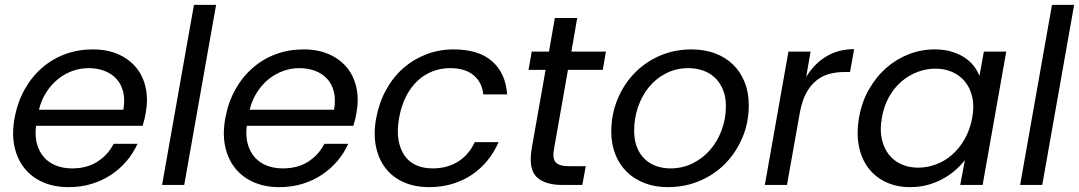

<svg xmlns="http://www.w3.org/2000/svg" viewBox="-20 -760 4434 789"><path d="M344 -480Q310 -480 278 -468.5Q246 -457 219 -435.5Q192 -414 171 -382Q150 -350 140 -309H487Q494 -351 486 -383Q478 -415 458 -436.5Q438 -458 408.5 -469Q379 -480 344 -480ZM545 -169Q528 -131 500.5 -98.5Q473 -66 437 -42Q401 -18 357 -4.5Q313 9 262 9Q203 9 157 -11Q111 -31 81 -68Q51 -105 39.5 -157.5Q28 -210 40 -275Q52 -340 81 -392Q110 -444 152.5 -481Q195 -518 248 -537.5Q301 -557 361 -557Q421 -557 466 -537Q511 -517 539.5 -482.5Q568 -448 578.5 -400Q589 -352 579 -297Q575 -271 566 -243H128Q123 -201 132 -168.5Q141 -136 161 -113.5Q181 -91 210.5 -79.5Q240 -68 276 -68Q338 -68 381 -96Q424 -124 447 -169Z M777 -740H868L737 0H646Z M1210 -480Q1176 -480 1144 -468.5Q1112 -457 1085 -435.5Q1058 -414 1037 -382Q1016 -350 1006 -309H1353Q1360 -351 1352 -383Q1344 -415 1324 -436.5Q1304 -458 1274.5 -469Q1245 -480 1210 -480ZM1411 -169Q1394 -131 1366.5 -98.5Q1339 -66 1303 -42Q1267 -18 1223 -4.5Q1179 9 1128 9Q1069 9 1023 -11Q977 -31 947 -68Q917 -105 905.5 -157.5Q894 -210 906 -275Q918 -340 947 -392Q976 -444 1018.5 -481Q1061 -518 1114 -537.5Q1167 -557 1227 -557Q1287 -557 1332 -537Q1377 -517 1405.5 -482.5Q1434 -448 1444.5 -400Q1455 -352 1445 -297Q1441 -271 1432 -243H994Q989 -201 998 -168.5Q1007 -136 1027 -113.5Q1047 -91 1076.5 -79.5Q1106 -68 1142 -68Q1204 -68 1247 -96Q1290 -124 1313 -169Z M1526 -275Q1538 -339 1567 -391.5Q1596 -444 1638 -480.5Q1680 -517 1732.5 -537Q1785 -557 1844 -557Q1947 -557 2002.5 -508Q2058 -459 2064 -372H1966Q1961 -422 1926 -451Q1891 -480 1830 -480Q1792 -480 1758 -467Q1724 -454 1696 -428Q1668 -402 1648.5 -363.5Q1629 -325 1620 -275Q1611 -224 1617.5 -185.5Q1624 -147 1642.5 -120.5Q1661 -94 1690.5 -81Q1720 -68 1758 -68Q1818 -68 1862.5 -96Q1907 -124 1931 -176H2029Q2011 -135 1983.5 -101Q1956 -67 1920 -42.5Q1884 -18 1839.5 -4.5Q1795 9 1744 9Q1685 9 1639.5 -11Q1594 -31 1565 -68Q1536 -105 1525 -157.5Q1514 -210 1526 -275Z M2222 -473H2152L2165 -548H2236L2260 -686H2352L2328 -548H2470L2457 -473H2314L2257 -150Q2249 -109 2263.5 -93Q2278 -77 2320 -77H2387L2373 0H2291Q2218 0 2184.5 -33.5Q2151 -67 2165 -150Z M3057 -328Q3057 -257 3031.5 -196Q3006 -135 2961.5 -89Q2917 -43 2856 -17Q2795 9 2724 9Q2672 9 2629 -7.5Q2586 -24 2555.5 -54Q2525 -84 2508.5 -126Q2492 -168 2492 -219Q2492 -289 2517 -350.5Q2542 -412 2586 -458Q2630 -504 2690.5 -530.5Q2751 -557 2822 -557Q2874 -557 2917.5 -541Q2961 -525 2992 -495Q3023 -465 3040 -422.5Q3057 -380 3057 -328ZM2586 -223Q2586 -184 2597.5 -155Q2609 -126 2629.5 -106.5Q2650 -87 2677 -77.5Q2704 -68 2735 -68Q2785 -68 2827 -89Q2869 -110 2899 -145Q2929 -180 2946 -226.5Q2963 -273 2963 -323Q2963 -363 2950.5 -392.5Q2938 -422 2917 -441.5Q2896 -461 2868 -470.5Q2840 -480 2809 -480Q2759 -480 2717.5 -459Q2676 -438 2647 -402.5Q2618 -367 2602 -320.5Q2586 -274 2586 -223Z M3214 0H3123L3220 -548H3311L3293 -444Q3325 -497 3374.5 -527.5Q3424 -558 3490 -558L3473 -464H3449Q3416 -464 3387 -456Q3358 -448 3334 -428.5Q3310 -409 3293 -377.5Q3276 -346 3267 -298Z M3510 -276Q3521 -340 3550.5 -392Q3580 -444 3621.5 -480.5Q3663 -517 3714 -537Q3765 -557 3821 -557Q3859 -557 3889.5 -548Q3920 -539 3943 -524Q3966 -509 3981.5 -489Q3997 -469 4005 -448L4023 -548H4115L4018 0H3926L3945 -102Q3928 -80 3905 -60Q3882 -40 3853.5 -24.5Q3825 -9 3791.5 0Q3758 9 3720 9Q3665 9 3621 -11.5Q3577 -32 3548.5 -69.5Q3520 -107 3509.5 -159.5Q3499 -212 3510 -276ZM3975 -275Q3984 -323 3975.5 -360.5Q3967 -398 3946 -424Q3925 -450 3893.5 -464Q3862 -478 3825 -478Q3787 -478 3751 -464.5Q3715 -451 3685 -425.5Q3655 -400 3633.5 -362Q3612 -324 3604 -276Q3595 -228 3603.5 -189.5Q3612 -151 3632.5 -125Q3653 -99 3684 -85Q3715 -71 3753 -71Q3790 -71 3826.5 -84.5Q3863 -98 3893 -124.5Q3923 -151 3944.5 -189Q3966 -227 3975 -275Z M4303 -740H4394L4263 0H4172Z"/></svg>

Font: SVN-Poppins
Style: Italic
Weight: 400
Italic angle: -10°
Designer: Ninad Kale (Devanagari), Jonny Pinhorn (Latin)
Foundry: Indian Type Foundry
Version: Version 3.002 2017; ttfautohint (v1.8.3)